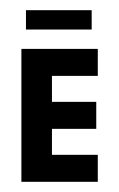

<svg xmlns="http://www.w3.org/2000/svg" viewBox="-20 -357 233 377"><path d="M172 -261H22V0H172V-53H82V-104H169V-157H82V-208H172ZM31 -337V-299H160V-337Z"/></svg>

Font: Hussar Tani
Style: Dwa
Weight: 700
Foundry: Cannot Into Space Fonts
Version: Version 0.92